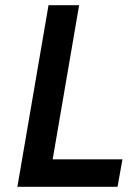

<svg xmlns="http://www.w3.org/2000/svg" viewBox="-20 -720 507 740"><path d="M167 -700H285L183 -106H452L433 0H47Z"/></svg>

Font: Jost* Medium
Style: Italic
Weight: 500
Italic angle: -10°
Version: Version 3.7